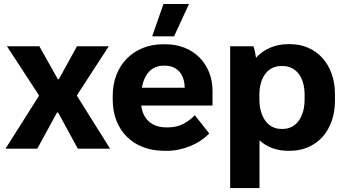

<svg xmlns="http://www.w3.org/2000/svg" viewBox="-20 -755 1751 975"><path d="M8 0H169.4L269.4 -183.6H275.2L375.2 0H539L371.2 -267.8V-271.8L532.2 -520H370.8L279 -352.8H273.8L179.8 -520H15.4L177.4 -271.6V-267.6Z M814 10.8H829.8Q860 10.8 890 4.2Q920 -2.4 947.7 -13.7Q975.4 -25 999.7 -41.4Q1024 -57.8 1042.6 -77L969.2 -170Q945.4 -144.2 911.3 -126.2Q877.2 -108.2 833.4 -108.2H824Q797 -108.2 774.8 -115.8Q752.6 -123.4 736.5 -137.6Q720.4 -151.8 710.4 -172.3Q700.4 -192.8 697.4 -218.6V-219.2H1059.2V-292.6Q1059.2 -344.6 1041.7 -388.2Q1024.2 -431.8 992.5 -463.5Q960.8 -495.2 916.9 -512.7Q873 -530.2 820.6 -530.2H808.4Q751.6 -530.2 704.5 -510.9Q657.4 -491.6 623.6 -457.1Q589.8 -422.6 571.1 -374.4Q552.4 -326.2 552.4 -268.4V-248.8Q552.4 -190.4 571.1 -142.6Q589.8 -94.8 624.2 -60.6Q658.6 -26.4 706.9 -7.8Q755.2 10.8 814 10.8ZM700.8 -309.6Q705.2 -336 714.6 -356.7Q724 -377.4 737.7 -391.7Q751.4 -406 769.6 -413.7Q787.8 -421.4 809.4 -421.4H818.8Q840.4 -421.4 858.3 -414Q876.2 -406.6 889.3 -392.7Q902.4 -378.8 909.7 -358.7Q917 -338.6 917.8 -313.2V-309.6ZM864 -570.6 939.8 -734.8H810.2L752.8 -570.6Z M1148.8 200H1297.8V-42.4Q1326.4 -16.4 1363.1 -2.8Q1399.8 10.8 1443.8 10.8H1452.2Q1503 10.8 1545.3 -7.8Q1587.7 -26.3 1617.9 -60.1Q1648.1 -93.9 1664.6 -140.9Q1681 -187.8 1681 -244.6V-275.4Q1681 -332.7 1664.6 -379.4Q1648.1 -426.2 1617.9 -459.9Q1587.7 -493.7 1545.3 -512.3Q1503 -530.8 1452.2 -530.8H1443.8Q1393.2 -530.8 1351.5 -512.6Q1309.8 -494.4 1280 -461.8Q1278 -477 1274.6 -492.9Q1271.2 -508.8 1266.8 -520H1148.8ZM1407.4 -100.4Q1382.9 -100.4 1362.5 -111.1Q1342.2 -121.7 1327.8 -141.3Q1313.4 -160.8 1305.3 -188.7Q1297.2 -216.6 1297.2 -251.2V-274.2Q1297.2 -306.9 1305.1 -334.1Q1313 -361.2 1327.4 -380.2Q1341.8 -399.1 1362.1 -409.4Q1382.5 -419.6 1407.4 -419.6H1416.6Q1441.3 -419.6 1461.8 -409.4Q1482.2 -399.1 1496.7 -380.4Q1511.2 -361.6 1519 -334.5Q1526.8 -307.3 1526.8 -274.2V-251.2Q1526.8 -216.6 1519 -188.7Q1511.2 -160.8 1496.7 -141.3Q1482.2 -121.7 1461.8 -111.1Q1441.3 -100.4 1416.6 -100.4Z"/></svg>

Font: Fixel Variable
Style: Regular
Weight: 100
Width: 3
Designer: AlfaBravo + MacPaw
Foundry: Kyrylo Tkachov, Marchela Mozhyna, Serhii Makarenko, Maria Weinstein, Zakhar Kryvoshyya
Version: Version 1.211